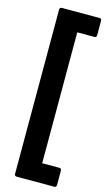

<svg xmlns="http://www.w3.org/2000/svg" viewBox="-137 -777 554 999"><g transform="rotate(15 139.5 -277.5)"><path d="M66 177Q53 177 53 165V-719Q53 -732 66 -732H267Q279 -732 279 -719V-643Q279 -630 267 -630H175V75H267Q279 75 279 88V165Q279 177 267 177Z"/></g></svg>

Font: Sofia Sans Semi Condensed ExtraBold
Style: Regular
Weight: 800
Designer: Botio Nikoltchev, Ani Petrova
Foundry: lettersoup
Version: Version 4.100